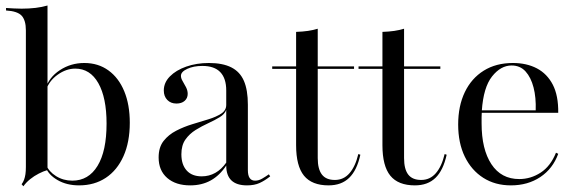

<svg xmlns="http://www.w3.org/2000/svg" viewBox="-20 -652 2066 687"><path d="M262.9 11.3Q218.5 11.3 185.9 -7.7Q153.2 -26.6 142.7 -54.8L145.2 -62.1Q154.8 -37.9 180.6 -21.8Q206.5 -5.6 238.7 -5.6Q296.8 -5.6 329 -58.5Q361.3 -111.3 361.3 -209.7Q361.3 -302.4 331.9 -354.4Q302.4 -406.5 249.2 -406.5Q216.9 -406.5 186.3 -384.7Q155.6 -362.9 144.4 -329L142.7 -333.9Q154.8 -375 194 -400.8Q233.1 -426.6 281.5 -426.6Q331.5 -426.6 368.1 -400Q404.8 -373.4 424.6 -325.4Q444.4 -277.4 444.4 -212.9Q444.4 -143.5 421.8 -93.1Q399.2 -42.7 358.5 -15.7Q317.7 11.3 262.9 11.3ZM63.7 14.5 57.3 7.3Q62.9 0 66.1 -8.9Q69.4 -17.7 71 -28.6Q72.6 -39.5 72.6 -54.8V-543.5Q72.6 -579 57.7 -595.6Q42.7 -612.1 1.6 -614.5V-623.4Q15.3 -622.6 29.8 -621.8Q44.4 -621 57.3 -621Q83.9 -621 107.3 -623.8Q130.6 -626.6 150 -632.3V-43.5Q135.5 -39.5 119 -31Q102.4 -22.6 87.9 -10.9Q73.4 0.8 63.7 14.5Z M660.5 11.3Q608.9 11.3 578.2 -15.3Q547.6 -41.9 547.6 -88.7Q547.6 -125 565.3 -147.6Q583.1 -170.2 610.5 -184.3Q637.9 -198.4 668.5 -207.7Q699.2 -216.9 726.6 -225.4Q754 -233.9 771.8 -245.6Q789.5 -257.3 789.5 -276.6V-328.2Q789.5 -371.8 768.1 -394Q746.8 -416.1 704 -416.1Q672.6 -416.1 650 -405.6Q627.4 -395.2 627.4 -380.6Q627.4 -371.8 633.5 -361.7Q639.5 -351.6 645.6 -339.9Q651.6 -328.2 651.6 -316.1Q651.6 -300.8 640.7 -291.1Q629.8 -281.5 611.3 -281.5Q591.1 -281.5 578.6 -294.4Q566.1 -307.3 566.1 -328.2Q566.1 -356.5 587.9 -378.6Q609.7 -400.8 646.4 -413.7Q683.1 -426.6 727.4 -426.6Q776.6 -426.6 807.7 -410.9Q838.7 -395.2 852.8 -362.5Q866.9 -329.8 866.9 -277.4V-43.5Q866.9 -24.2 873.4 -14.9Q879.8 -5.6 892.7 -5.6Q905.6 -5.6 918.1 -12.9Q930.6 -20.2 941.9 -28.2L946.8 -21Q927.4 -5.6 908.9 2.8Q890.3 11.3 863.7 11.3Q789.5 11.3 789.5 -59.7Q766.1 -24.2 734.3 -6.5Q702.4 11.3 660.5 11.3ZM701.6 -21Q728.2 -21 750.4 -33.5Q772.6 -46 789.5 -70.2V-258.9Q783.9 -243.5 766.1 -232.7Q748.4 -221.8 725.4 -211.3Q702.4 -200.8 680.2 -187.1Q658.1 -173.4 643.5 -152.8Q629 -132.3 629 -100Q629 -62.9 648 -41.9Q666.9 -21 701.6 -21Z M1155.6 11.3Q1096 11.3 1067.7 -23.4Q1039.5 -58.1 1039.5 -132.3V-405.6H954V-414.5H1039.5V-537.9Q1062.9 -538.7 1082.3 -541.5Q1101.6 -544.4 1116.9 -549.2V-414.5H1246.8V-405.6H1116.9V-86.3Q1116.9 -46.8 1131.9 -27.4Q1146.8 -8.1 1178.2 -8.1Q1209.7 -8.1 1230.6 -32.3Q1251.6 -56.5 1262.1 -100.8L1269.4 -98.4Q1257.3 -42.7 1229.4 -15.7Q1201.6 11.3 1155.6 11.3Z M1464.5 11.3Q1404.8 11.3 1376.6 -23.4Q1348.4 -58.1 1348.4 -132.3V-405.6H1262.9V-414.5H1348.4V-537.9Q1371.8 -538.7 1391.1 -541.5Q1410.5 -544.4 1425.8 -549.2V-414.5H1555.6V-405.6H1425.8V-86.3Q1425.8 -46.8 1440.7 -27.4Q1455.6 -8.1 1487.1 -8.1Q1518.5 -8.1 1539.5 -32.3Q1560.5 -56.5 1571 -100.8L1578.2 -98.4Q1566.1 -42.7 1538.3 -15.7Q1510.5 11.3 1464.5 11.3Z M1808.1 11.3Q1751.6 11.3 1709.3 -15.7Q1666.9 -42.7 1643.1 -91.5Q1619.4 -140.3 1619.4 -206.5Q1619.4 -272.6 1643.1 -322.2Q1666.9 -371.8 1710.9 -399.2Q1754.8 -426.6 1815.3 -426.6Q1864.5 -426.6 1901.2 -407.3Q1937.9 -387.9 1958.1 -348.8Q1978.2 -309.7 1977.4 -248.4H1671.8L1671 -257.3H1896.8Q1898.4 -303.2 1889.1 -339.1Q1879.8 -375 1860.5 -396.4Q1841.1 -417.7 1810.5 -417.7Q1771.8 -417.7 1740.7 -378.6Q1709.7 -339.5 1704 -255.6V-254Q1703.2 -243.5 1703.2 -232.7Q1703.2 -221.8 1703.2 -210.5Q1703.2 -117.7 1738.3 -64.5Q1773.4 -11.3 1837.9 -11.3Q1879 -11.3 1914.5 -34.3Q1950 -57.3 1969.4 -105.6L1977.4 -101.6Q1958.1 -48.4 1913.3 -18.5Q1868.5 11.3 1808.1 11.3Z"/></svg>

Font: Playfair 144pt
Style: Regular
Weight: 400
Designer: Claus Eggers Sørensen
Foundry: Claus Eggers Sørensen
Version: Version 2.001;gftools[0.9.30]